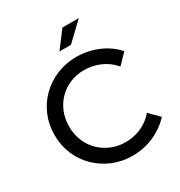

<svg xmlns="http://www.w3.org/2000/svg" viewBox="-211 -1061 1142 1217"><g transform="rotate(-30 360.0 -452.5)"><path d="M408 11Q330 11 263.5 -16.5Q197 -44 146.5 -93.5Q96 -143 68.5 -208.5Q41 -274 41 -350Q41 -426 68.5 -491.5Q96 -557 146.5 -606.5Q197 -656 264 -683.5Q331 -711 408 -711Q463 -711 515.5 -696.5Q568 -682 612.5 -655Q657 -628 690 -590L620 -518Q581 -565 525 -589.5Q469 -614 408 -614Q352 -614 304.5 -594Q257 -574 222 -538.5Q187 -503 167.5 -455Q148 -407 148 -350Q148 -294 167.5 -246Q187 -198 223 -162Q259 -126 307 -106Q355 -86 411 -86Q472 -86 526.5 -110.5Q581 -135 619 -180L688 -110Q653 -73 608.5 -45.5Q564 -18 512.5 -3.5Q461 11 408 11ZM333 -794 425 -916H545L417 -794Z"/></g></svg>

Font: Red Hat Display Medium
Style: Regular
Weight: 500
Designer: Pentagram, MCKL
Foundry: Pentagram, MCKL
Version: Version 1.023